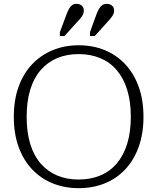

<svg xmlns="http://www.w3.org/2000/svg" viewBox="-20 -964 821 1001"><path d="M390 17Q317 17 255 -8Q193 -33 147.5 -81Q102 -129 77 -198Q52 -267 52 -355Q52 -443 77 -512Q102 -581 147.5 -629Q193 -677 255 -702.5Q317 -728 390 -728Q464 -728 526 -702.5Q588 -677 633 -629Q678 -581 703 -512Q728 -443 728 -355Q728 -267 703 -198Q678 -129 633 -81Q588 -33 526 -8Q464 17 390 17ZM390 -28Q452 -28 502.5 -49Q553 -70 588.5 -111.5Q624 -153 643 -214Q662 -275 662 -355Q662 -435 643 -496Q624 -557 588.5 -598.5Q553 -640 502.5 -661Q452 -682 390 -682Q328 -682 278 -661Q228 -640 192 -598.5Q156 -557 137.5 -496Q119 -435 119 -355Q119 -275 137.5 -214Q156 -153 192 -111.5Q228 -70 278 -49Q328 -28 390 -28ZM326 -887Q333 -906 340 -918.5Q347 -931 356.5 -937.5Q366 -944 379 -944Q396 -944 406.5 -934.5Q417 -925 417 -909Q417 -893 407 -878.5Q397 -864 381 -848L316 -776H292V-796ZM482 -887Q489 -906 496.5 -918.5Q504 -931 513.5 -937.5Q523 -944 536 -944Q553 -944 564 -934.5Q575 -925 575 -909Q575 -893 564.5 -878.5Q554 -864 539 -848L474 -776H449V-796Z"/></svg>

Font: Roboto Serif ExtraLight
Style: Regular
Weight: 250
Version: Version 1.007